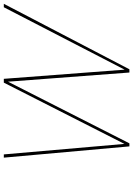

<svg xmlns="http://www.w3.org/2000/svg" viewBox="134 -832 698 1006"><g transform="rotate(-90 483.0 -329.0)"><path d="M948 -658H966L623 0H606L558 -636L235 0H219L160 -658H177L232 -26L553 -658H573L621 -25Z"/></g></svg>

Font: EauTestText Thin
Style: Italic
Weight: 250
Italic angle: -12°
Designer: Christian Thalmann (Catharsis Fonts)
Version: Version 0.001;PS 000.001;hotconv 1.0.88;makeotf.lib2.5.64775